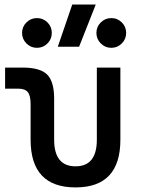

<svg xmlns="http://www.w3.org/2000/svg" viewBox="-20 -815 626 845"><path d="M312.5 9.8Q114.7 9.8 114.7 -200.2V-356.4Q114.7 -394 102.5 -409.4Q90.3 -424.8 60.1 -424.8H2.4V-517.6H79.6Q156.2 -517.6 187.3 -487.1Q218.3 -456.5 218.3 -380.9V-200.2Q218.3 -83 312.5 -83Q406.2 -83 406.2 -200.2V-517.6H509.8V-200.2Q509.8 9.8 312.5 9.8ZM234.4 -609.4 297.9 -794.9H401.4L328.1 -609.4ZM142.6 -604.5Q115.7 -604.5 96.4 -623.8Q77.1 -643.1 77.1 -669.9Q77.1 -697.3 96.4 -716.3Q115.7 -735.4 142.6 -735.4Q169.9 -735.4 189 -716.3Q208 -697.3 208 -669.9Q208 -643.1 189 -623.8Q169.9 -604.5 142.6 -604.5ZM469.7 -604.5Q442.9 -604.5 423.6 -623.8Q404.3 -643.1 404.3 -669.9Q404.3 -697.3 423.6 -716.3Q442.9 -735.4 469.7 -735.4Q497.1 -735.4 516.1 -716.3Q535.2 -697.3 535.2 -669.9Q535.2 -643.1 516.1 -623.8Q497.1 -604.5 469.7 -604.5Z"/></svg>

Font: Cascadia Code NF
Style: Regular
Weight: 400
Monospace: yes
Designer: Aaron Bell
Foundry: Saja Typeworks
Version: Version 2404.023; ttfautohint (v1.8.4)